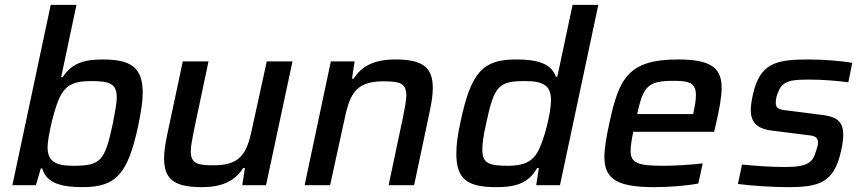

<svg xmlns="http://www.w3.org/2000/svg" viewBox="-20 -763 3560 791"><path d="M320 8C458 8 507 -45 550 -248C561 -303 568 -345 568 -380C568 -486 519 -518 402 -518C331 -518 277 -505 238 -445H232L295 -743H189L31 0H128L148 -69H154C172 -5 241 8 320 8ZM281 -80C205 -80 176 -101 176 -157C176 -197 206 -335 235 -378C257 -415 291 -429 354 -429C432 -429 461 -419 461 -361C461 -337 454 -303 445 -255C412 -98 394 -80 281 -80Z M811 8C901 8 950 -21 982 -71H989L978 0H1076L1185 -510H1079L1022 -249C1000 -145 983 -82 862 -82C792 -82 766 -89 766 -141C766 -160 772 -190 779 -226L839 -510H733L669 -209C661 -172 656 -137 656 -112C656 -30 690 8 811 8Z M1343 -510 1235 0H1340L1397 -261C1419 -365 1437 -428 1558 -428C1627 -428 1654 -421 1654 -369C1654 -350 1648 -320 1641 -284L1581 0H1686L1750 -302C1758 -339 1763 -374 1763 -399C1763 -480 1729 -518 1609 -518C1519 -518 1469 -489 1437 -439H1430L1441 -510Z M2025 8C2092 8 2155 -2 2193 -71H2200L2189 0H2287L2445 -743H2339L2276 -447H2270C2250 -504 2190 -518 2105 -518C1968 -518 1920 -464 1877 -260C1865 -207 1860 -163 1860 -130C1860 -23 1907 8 2025 8ZM2073 -80C1996 -80 1967 -89 1967 -147C1967 -172 1972 -207 1983 -255C2016 -410 2034 -429 2144 -429C2222 -429 2250 -408 2250 -350C2250 -296 2220 -180 2195 -137C2173 -98 2139 -80 2073 -80Z M2675 8C2736 8 2812 2 2857 -7L2875 -90C2827 -84 2759 -80 2714 -80C2608 -80 2578 -91 2578 -141C2578 -161 2582 -187 2589 -220H2922L2930 -254C2944 -314 2953 -365 2953 -401C2953 -482 2911 -518 2774 -518C2566 -518 2530 -439 2490 -254C2478 -199 2470 -153 2470 -117C2470 -27 2519 8 2675 8ZM2836 -293H2605C2630 -407 2648 -430 2755 -430C2819 -430 2847 -422 2847 -371C2847 -354 2844 -332 2838 -304Z M3226 8C3353 8 3416 -9 3445 -141C3451 -167 3454 -192 3454 -206C3454 -268 3422 -283 3363 -290L3230 -307C3190 -311 3176 -315 3176 -340C3176 -357 3180 -371 3186 -383C3203 -434 3249 -435 3317 -435C3367 -435 3421 -431 3475 -424L3491 -504C3448 -512 3372 -518 3312 -518C3182 -518 3111 -506 3082 -374C3076 -349 3073 -323 3073 -311C3073 -262 3095 -233 3160 -225L3294 -208C3334 -204 3350 -201 3350 -176C3350 -166 3347 -155 3342 -141C3328 -93 3308 -75 3213 -75C3155 -75 3103 -79 3037 -85L3020 -5C3075 2 3161 8 3226 8Z"/></svg>

Font: Saira UNSAM Medium Italic
Style: Regular
Weight: 500
Italic angle: -12°
Designer: Hector Gatti with collaboration of the Omnibus-Type team
Foundry: Omnibus-Type
Version: Version 0.072;PS 000.072;hotconv 1.0.88;makeotf.lib2.5.64775